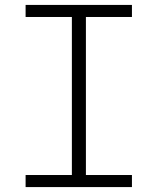

<svg xmlns="http://www.w3.org/2000/svg" viewBox="-20 -760 640 780"><path d="M84 -49H272V-691H84V-740H516V-691H329V-49H516V0H84Z"/></svg>

Font: IBM Plex Mono Light
Style: Regular
Weight: 300
Monospace: yes
Designer: Mike Abbink, Paul van der Laan, Pieter van Rosmalen
Foundry: Bold Monday
Version: Version 2.3